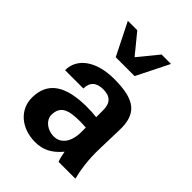

<svg xmlns="http://www.w3.org/2000/svg" viewBox="-228 -886 1007 1007"><g transform="rotate(45 275.0 -383.0)"><path d="M355 -197C355 -122 322 -76 268 -76C222 -76 180 -108 180 -147C180 -215 227 -230 311 -230C326 -230 340 -229 355 -228ZM44 -139C44 -51 117 14 221 14C279 14 322 -8 366 -60C370 -35 374 -19 381 0H506C495 -43 482 -112 485 -202L489 -343C493 -467 436 -514 281 -514C149 -514 65 -454 65 -364H201C201 -411 228 -435 278 -435C330 -435 355 -410 355 -357V-305C330 -308 310 -309 283 -309C130 -309 44 -259 44 -139ZM345 -600 435 -780H365L275 -670L185 -780H115L205 -600Z"/></g></svg>

Font: Perun
Style: Bold
Weight: 700
Foundry: Copyright (c) Stefan Peev, Context Ltd, 2016
Version: Version 1.089